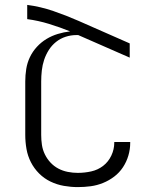

<svg xmlns="http://www.w3.org/2000/svg" viewBox="-20 -755 640 783"><path d="M297 8Q269 8 240.5 3Q212 -2 186 -14.5Q160 -27 139.5 -47.5Q119 -68 106 -93.5Q93 -119 88 -147.5Q83 -176 83 -205V-423Q83 -448 87 -473.5Q91 -499 102 -522Q113 -545 130.5 -564Q148 -583 169.5 -596Q191 -609 215.5 -616.5Q240 -624 266 -627Q224 -644 180 -657.5Q136 -671 91 -677V-735Q145 -728 197.5 -710Q250 -692 300 -670L509 -578V-520L299 -612H292Q269 -612 247.5 -605Q226 -598 208.5 -584Q191 -570 179 -551Q167 -532 160 -511Q153 -490 150.5 -467.5Q148 -445 148 -423V-205Q148 -184 151 -164Q154 -144 163 -125.5Q172 -107 186 -92Q200 -77 218 -67.5Q236 -58 256.5 -54Q277 -50 297 -50Q325 -50 352 -56Q379 -62 400.5 -78.5Q422 -95 434 -120.5Q446 -146 446 -173V-176H511V-172Q511 -146 503.5 -120.5Q496 -95 481.5 -73Q467 -51 446 -35Q425 -19 400.5 -9Q376 1 350 4.5Q324 8 297 8Z"/></svg>

Font: Iosevka Light Extended
Style: Regular
Weight: 300
Width: 7
Monospace: yes
Designer: Belleve Invis
Foundry: Belleve Invis
Version: Version 32.5.0; ttfautohint (v1.8.4)